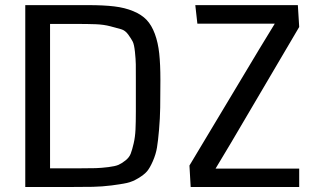

<svg xmlns="http://www.w3.org/2000/svg" viewBox="-20 -748 1275 768"><path d="M81.1 0ZM621.6 -427.7Q621.6 -360.8 620.8 -317.6Q620.1 -274.4 616.2 -229.2Q612.3 -184.1 607.9 -157.7Q603.5 -131.3 591.6 -103.8Q579.6 -76.2 568.1 -62.7Q556.6 -49.3 533.2 -35.2Q509.8 -21 487.3 -16.1Q464.8 -11.2 426.5 -6.3Q388.2 -1.5 351.3 -0.7Q314.5 0 257.8 0H81.1V-727.5H333Q394.5 -727.5 437 -722.4Q479.5 -717.3 512.9 -703.4Q546.4 -689.5 566.4 -668.5Q586.4 -647.5 599.4 -612.5Q612.3 -577.6 616.9 -534.2Q621.6 -490.7 621.6 -427.7ZM523.4 -426.3Q523.4 -471.2 523.2 -491Q522.9 -510.7 519.8 -540.5Q516.6 -570.3 511 -581.3Q505.4 -592.3 493.2 -609.4Q481 -626.5 464.6 -631.1Q448.2 -635.7 421.6 -642.8Q395 -649.9 362.3 -651.1Q329.6 -652.3 282.7 -652.3H180.2V-74.7H297.4Q339.4 -74.7 362.8 -75.4Q386.2 -76.2 413.6 -79.6Q440.9 -83 453.9 -88.6Q466.8 -94.2 481.9 -106.2Q497.1 -118.2 502.9 -133.5Q508.8 -148.9 514.6 -174.1Q520.5 -199.2 522 -229.5Q523.4 -259.8 523.4 -302.7ZM1176.8 0H742.7L737.8 -85.9L1016.6 -550.8L1079.1 -653.3H769.5L761.2 -727.5H1171.4L1176.8 -640.1L903.8 -176.3L842.3 -73.7H1176.8Z"/></svg>

Font: Coda
Style: Regular
Weight: 400
Designer: vernon adams
Foundry: vernon adams
Version: Version 2.000; ttfautohint (v0.8) -r 50 -G 200 -x